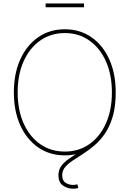

<svg xmlns="http://www.w3.org/2000/svg" viewBox="-20 -910 766 1136"><path d="M363.8 9.3Q273.9 9.3 205.8 -37.8Q137.7 -85 99.9 -168.9Q62 -252.9 62 -363.3Q62 -474.6 100.1 -558.6Q138.2 -642.6 206.1 -689.7Q273.9 -736.8 363.8 -736.8Q453.1 -736.8 521 -689.7Q588.9 -642.6 626.7 -558.6Q664.6 -474.6 664.6 -363.3Q664.6 -252.4 626.7 -168.5Q588.9 -84.5 521 -37.6Q453.1 9.3 363.8 9.3ZM363.8 -13.2Q446.3 -13.2 509 -57.4Q571.8 -101.6 606.9 -180.4Q642.1 -259.3 642.1 -363.3Q642.1 -467.8 606.9 -546.6Q571.8 -625.5 509 -669.9Q446.3 -714.4 363.8 -714.4Q281.2 -714.4 218.3 -670.4Q155.3 -626.5 119.9 -547.6Q84.5 -468.8 84.5 -363.3Q84.5 -259.8 119.4 -180.9Q154.3 -102.1 217.3 -57.6Q280.3 -13.2 363.8 -13.2ZM413.1 206.5Q377.9 206.5 351.8 187.3Q325.7 168 325.7 127.4Q325.7 94.2 343.3 71Q360.8 47.9 389.6 28.1Q418.5 8.3 452.9 -12.7Q487.3 -33.7 521.7 -61.5Q556.2 -89.4 585 -128.9Q613.8 -168.5 631.1 -225.6Q648.4 -282.7 648.4 -363.3H664.6Q664.6 -281.2 647.5 -222.2Q630.4 -163.1 602.1 -121.3Q573.7 -79.6 540 -50.8Q506.3 -22 472.7 -0.5Q439 21 410.9 39.6Q382.8 58.1 365.5 78.6Q348.1 99.1 348.1 127.4Q348.1 158.7 367.7 171.4Q387.2 184.1 413.1 184.1Q419.9 184.1 426 183.1Q432.1 182.1 438 180.7L443.4 202.1Q436 204.6 428.7 205.6Q421.4 206.5 413.1 206.5ZM477.1 -889.6V-867.2H250V-889.6Z"/></svg>

Font: Inter 20pt Thin
Style: Regular
Weight: 250
Version: Version 4.001;git-66647c0bb